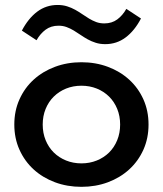

<svg xmlns="http://www.w3.org/2000/svg" viewBox="-20 -727 646 762"><path d="M36.8 -232.7Q36.8 -287.3 57.3 -332.7Q77.7 -378.2 113.6 -410.9Q149.5 -443.6 198.2 -461.8Q246.8 -480 303.2 -480Q359.5 -480 408.2 -461.8Q456.8 -443.6 492.7 -410.9Q528.6 -378.2 549.1 -332.7Q569.5 -287.3 569.5 -232.7Q569.5 -178.2 549.1 -132.7Q528.6 -87.3 492.7 -54.5Q456.8 -21.8 408.2 -3.6Q359.5 14.5 303.2 14.5Q246.8 14.5 198.2 -3.6Q149.5 -21.8 113.6 -54.5Q77.7 -87.3 57.3 -132.7Q36.8 -178.2 36.8 -232.7ZM149.5 -232.7Q149.5 -199.1 161.1 -170.7Q172.7 -142.3 193.4 -121.8Q214.1 -101.4 242.3 -90Q270.5 -78.6 303.2 -78.6Q335.9 -78.6 364.1 -90Q392.3 -101.4 413 -121.8Q433.6 -142.3 445.2 -170.7Q456.8 -199.1 456.8 -232.7Q456.8 -266.4 445.2 -294.8Q433.6 -323.2 413 -343.6Q392.3 -364.1 364.1 -375.5Q335.9 -386.8 303.2 -386.8Q270.5 -386.8 242.3 -375.5Q214.1 -364.1 193.4 -343.6Q172.7 -323.2 161.1 -294.8Q149.5 -266.4 149.5 -232.7ZM66.8 -605.5Q92.3 -654.1 127.7 -680.7Q163.2 -707.3 208.6 -707.3Q229.5 -707.3 246.6 -701.8Q263.6 -696.4 278.4 -688.2Q293.2 -680 306.6 -670.7Q320 -661.4 333.6 -653.2Q347.3 -645 361.8 -639.5Q376.4 -634.1 394.1 -634.1Q424.1 -634.1 445.5 -650Q466.8 -665.9 481.4 -691.8L539.5 -653.6Q514.1 -605 478.6 -578.4Q443.2 -551.8 397.7 -551.8Q376.8 -551.8 359.8 -557.3Q342.7 -562.7 328 -570.9Q313.2 -579.1 299.8 -588.4Q286.4 -597.7 272.7 -605.9Q259.1 -614.1 244.5 -619.5Q230 -625 212.3 -625Q182.3 -625 160.9 -609.1Q139.5 -593.2 125 -567.3Z"/></svg>

Font: Spartan MB SemBd
Style: Regular
Weight: 600
Designer: Matt Bailey, Mirko Velimirovic
Foundry: Matt Bailey
Version: Version 1.005